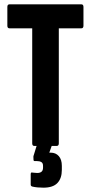

<svg xmlns="http://www.w3.org/2000/svg" viewBox="-20 -675 420 888"><path d="M139 0Q129 0 129 -12V-544H24Q14 -544 14 -556V-643Q14 -655 24 -655H356Q366 -655 366 -643V-556Q366 -544 356 -544H252V-12Q252 0 242 0ZM181 193Q151 193 130 188Q122 186 122 179V131Q122 121 129 123Q133 123 138.5 124Q144 125 152 125Q179 125 179 101V92Q179 79 171 74.5Q163 70 151 70H141Q135 70 135 64Q135 59 134.5 52.5Q134 46 136 43L160 -35Q163 -44 170 -44H222Q234 -44 230 -31L208 31H214Q238 31 252 47Q266 63 266 92V111Q266 150 245.5 171.5Q225 193 181 193Z"/></svg>

Font: Sofia Sans Extra Condensed ExtraBold
Style: Regular
Weight: 800
Designer: Botio Nikoltchev, Ani Petrova
Foundry: lettersoup
Version: Version 4.101; ttfautohint (v1.8.4.7-5d5b)